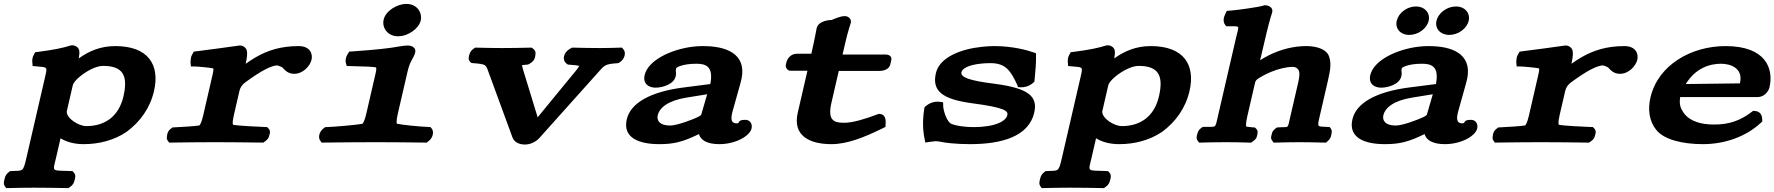

<svg xmlns="http://www.w3.org/2000/svg" viewBox="-45 -725 9048 979"><path d="M480.7 -389C582.8 -389 608.8 -338.8 584.4 -233.4C560.8 -131.2 489.6 -82 395 -82C357.5 -82 295.4 -119.4 295.1 -155.9L326.1 -290.1C328.9 -302.1 343.3 -318.7 358.7 -331.7C396.7 -363.8 445.2 -389 480.7 -389ZM358.6 -469.5C357 -476.6 346.4 -494 323.2 -494H317.9L312.6 -492.3C278.1 -481.4 229.5 -470.7 151.2 -460.8L134.4 -458.7L126.6 -444.2C117.4 -427.3 119.4 -412.2 120.1 -403.3L121.3 -388.3L137.9 -386.8C194.8 -381.5 197.4 -386.8 186.6 -340L89.4 81C72.6 153.7 72 144.3 15.9 147L6.2 147.5L-2.2 154.3C-17.9 167.1 -20 180.4 -22.2 189.7C-24.5 199.4 -29.1 213.5 -18.9 226.7L-13.1 234.2L-2.4 234C40 233 74.8 232 128.3 232C192.3 232 243.3 233 291.9 234L304 234.2L314.3 226.7C330.4 214.9 332.6 203 335.1 194.5C338 184 343.8 168.4 331 154.3L324.8 147.5L313.9 147C215.4 143.2 223.7 153.5 240.4 81L263.7 -19.9C293.6 -1.4 333.2 10 381.7 10C458 10 535.6 -8.8 600.5 -52.7C669.4 -103.6 720.1 -173.4 740.3 -260.9C771.1 -394.1 711.6 -490 542.6 -490C469.2 -490 409.5 -465.5 356.4 -427C358.9 -441.8 361.6 -457.2 358.6 -469.5Z M1212.6 -470.2C1210.8 -477.5 1198.4 -493 1178.2 -493H1175.8L1173.3 -492.6C1121.8 -485.2 1030.1 -472.7 959.3 -463.8L943.3 -461.8L934.9 -446.9C928.4 -435.3 928.2 -427.6 927.3 -419.8C926.6 -413.8 926.2 -408.7 926.8 -403.1L928.6 -386H946.6C963.7 -386 1026.3 -380 1042.8 -376.2C1042.8 -376.2 1044.7 -369.2 1039.8 -348L990.5 -134.1C982.1 -98 974.2 -87.3 971.6 -85.4C952.1 -81.9 880.1 -77.2 844.7 -75.7L835 -75.3L826.8 -69.3C808.8 -56 807.7 -40.8 806.4 -30.9C805.5 -24.1 803.5 -14.8 812 -5.3L817.8 2.2L828.6 2C870.3 1 1006.6 0 1051.8 0C1098.2 0 1237.3 1 1285.5 2L1297.6 2.2L1308 -5.3C1323.8 -16 1325.8 -26.8 1328.1 -34.5C1330.8 -44 1336.2 -58.1 1323.1 -70.9L1316.6 -77.3L1305.3 -77.5C1271.1 -78.3 1167.3 -84.1 1144.7 -88.3C1142.7 -89.6 1137.5 -94.8 1147.3 -137.4L1176.2 -262.5C1180.4 -280.5 1191.2 -294.3 1206.2 -305.4C1244.4 -333.5 1279.1 -356.3 1307.8 -371.2C1335.8 -385.7 1356.2 -391.5 1369 -391.6C1371.5 -391.6 1392 -383.7 1395.3 -380.7C1405.7 -369.4 1421.8 -348.6 1455 -348.6C1499.5 -348.6 1535.9 -387.5 1543.7 -421.1C1549.8 -447.8 1538.5 -490 1477.6 -490C1386.6 -490 1317.6 -467.8 1255.1 -430.8C1239 -421.3 1223.5 -410.9 1207.8 -399.8C1215.7 -437.1 1217.2 -455.5 1212.6 -470.2Z M1984.2 -540C2038.2 -540 2091.1 -581.1 2100.1 -620C2109.1 -659 2083.3 -705 2027 -705C1979.8 -705 1921.5 -669.7 1911.2 -625C1901.4 -582.6 1932.5 -540 1984.2 -540ZM2033.2 -360.6C2046.8 -419.5 2064.8 -426.6 2072.2 -458.5C2077.1 -479.6 2057.7 -493 2034.4 -493C2013.6 -493 1981.7 -486.3 1949.4 -481.5C1896.5 -473.7 1795.9 -465.7 1752.5 -462.9L1735.7 -461.9L1727 -447.9C1717.4 -432.5 1714.6 -415.1 1719.3 -400.5L1723.2 -388.4L1738.2 -388.1C1816 -386.7 1860.5 -384.4 1872.3 -381.3C1874.1 -378 1875 -372 1870.2 -351.1L1822.4 -143.8C1814.1 -108.2 1806.1 -96.3 1802.9 -93.7C1775.3 -88.3 1664.8 -78.6 1623 -77.1L1613.1 -76.8L1604.8 -70.5C1582.2 -53.7 1574.9 -22.1 1589.7 -5.3L1595.5 2.2L1606.3 2C1647.9 1 1818.9 0 1871.3 0C1920.2 0 2077.9 1 2120.1 2L2130.8 2.2L2140.1 -5.3C2162.6 -22.2 2170 -54 2155.2 -70.9L2149.7 -77.2L2140 -77.6C2094.1 -79.1 1998.8 -89 1978.8 -94.3C1978.1 -94.9 1973.9 -103.7 1983.3 -144.7Z M2850.6 -395.6 2859.1 -395.1C2884.6 -393.6 2902.1 -391.2 2908.3 -389.1C2907 -385.9 2902.4 -377.9 2893.9 -367.4L2696.5 -126.9L2623.1 -366.6C2619.8 -378.1 2617.6 -386.3 2616.6 -392.9C2621.8 -393.7 2629.6 -394.5 2638.7 -395.1L2647.3 -395.7L2656.8 -401C2681.6 -415.1 2683.4 -433.1 2684.9 -444.1C2686 -452.6 2688.3 -465.1 2674.1 -476L2665.9 -482.2L2656.2 -482C2605.4 -481 2568.3 -480 2512.8 -480C2466.7 -480 2437.9 -481 2387.5 -482L2377.9 -482.2L2369.2 -476C2356.4 -467.6 2352.9 -458.2 2350.3 -451.7C2346 -440.7 2339 -422.2 2353.6 -408.5L2358.4 -404L2365.9 -403.2C2435.3 -397.4 2431.8 -397 2447 -354.4L2568.3 -23.7C2577 -1.1 2600.7 12 2631 12C2661.2 12 2688 -2.5 2705.7 -21.8L3001.4 -352C3036.9 -391.7 3037 -398 3101.1 -402.6L3109 -403.4L3116 -408C3141.3 -424.7 3149.4 -459.3 3131.7 -476L3125.7 -482.4L3115.8 -482C3085.2 -481 3049.8 -480 3013.7 -480C2962.2 -480 2933.7 -481 2881.5 -482L2871.9 -482.2L2860.8 -476C2828.3 -457.6 2819.4 -419.5 2843.5 -401Z M3531.1 -142.3C3530 -138.3 3528.7 -136.5 3518.2 -130.7C3478.7 -111 3403.6 -85 3373.1 -85C3311.9 -85 3303.8 -115.7 3308.7 -137C3317.7 -176 3361.3 -212.2 3455.8 -227.4L3560.8 -244.4ZM3622.5 10C3705.3 10 3778.1 -30.9 3787.2 -70C3792.4 -92.9 3779.9 -114 3755.3 -114C3711.8 -114 3730.3 -96 3712.2 -96C3686.8 -96 3679.3 -110.8 3688.3 -149.4C3688.8 -151.9 3689.5 -154.5 3690.3 -157.1L3730.2 -299.8C3772.7 -441.2 3671.6 -484.2 3565.7 -489.3C3556.2 -489.8 3546.7 -490 3537.3 -490C3519.8 -490 3502.1 -488.8 3484.5 -486.5C3376.3 -472.7 3259.5 -417.9 3242 -342C3231.7 -297.4 3263.4 -278 3297.2 -278C3335.1 -278 3391.1 -296.3 3400 -335C3402.6 -346.2 3402.9 -352.7 3400.7 -364.2C3400.9 -365.8 3401.4 -370.9 3403.1 -378C3403.5 -379.6 3425.5 -395.5 3481 -399.2C3489.2 -399.7 3497.3 -400 3505.1 -400C3550.8 -400 3595.1 -389.2 3576.8 -296.4L3436.9 -278.5C3271.2 -256.6 3170.2 -200 3150.9 -116.6C3129.2 -22.7 3212.1 10 3316.9 10C3390.1 10 3437 -1.4 3516.2 -40.1C3517.3 -40.6 3517.7 -40.8 3518.8 -41.4C3527.6 -10.4 3560.2 10 3622.5 10Z M3965.5 -409.5 3961.7 -392.9C3959.3 -382.3 3969.6 -364.3 3985.1 -364.3H4072.1L4022.7 -150.4C3995.7 -33.3 4081.9 10 4194.9 10C4273.6 10 4360.2 -23.9 4452.1 -69.1L4470 -78L4470.7 -95.8C4470.9 -103.6 4475.3 -140.4 4441.7 -143.9L4435.5 -144.5L4429.1 -142C4369.5 -119.1 4303 -99 4261.1 -99C4214.9 -99 4172 -104 4194.1 -199.6L4231.9 -363.4H4437.9C4445.4 -363.4 4487 -363.6 4494.7 -397.2L4499.8 -419.4C4504.4 -439.3 4484.1 -447 4473.2 -447H4251.2L4264.4 -504C4279.1 -567.9 4292.2 -605.4 4292.9 -607.3L4293 -607.8L4293.3 -609C4297.3 -626.2 4283 -642.8 4262.8 -642.8C4237.2 -642.8 4213.5 -629.3 4195 -623.2C4195 -623.2 4128.8 -623 4119.1 -581C4116.2 -568.2 4111.9 -538.9 4092.1 -451.1L4018.1 -451C3984.2 -451 3968.4 -421.9 3965.5 -409.5Z M4669.2 -178.6 4667.4 -167.2C4658.3 -109.3 4660.5 -59.3 4669.6 -16L4673.3 1.9L4693.2 -1.3C4704.4 -3.1 4721.8 -5 4723.9 -5C4730.3 -5 4743.8 -3.8 4746.9 -2.9C4772 3.3 4831.8 10 4901.3 10C5061 10 5200.3 -28.2 5228.5 -150.6C5247.6 -233.1 5200.1 -274.8 5029 -297.5C4894.5 -314.1 4851.4 -331.5 4857.4 -357.5C4860.8 -372.1 4886.3 -394.3 4962.8 -401.2C4976.1 -402.4 4990.5 -403 5006.1 -403C5082.1 -403 5108.6 -364.6 5141.7 -292.4L5145.7 -280.9L5158.9 -280C5169.1 -279.4 5179.1 -280.8 5188.4 -283.6C5199.7 -286.9 5209.9 -292.3 5218.5 -299.3L5229.2 -308L5230.5 -320.2C5235.4 -367.6 5238.3 -406.4 5237.6 -440.1L5237.4 -453.4L5225.3 -457.7C5192.2 -469.7 5115.4 -490 5026.2 -490C5004.2 -490 4982 -488.7 4960 -486.1C4850.9 -474.4 4745.4 -431.5 4727.1 -352.3C4705.6 -259.1 4762.6 -218.8 4911.5 -198.5C5081.4 -176.3 5096.2 -158.7 5091.4 -137.6C5084.7 -109 5034.2 -77 4919.1 -77C4855.2 -77 4809.1 -89.5 4799.8 -97.1C4778.3 -116.5 4764.6 -163.9 4764.2 -187.1L4763.9 -203.4L4747.8 -205.7C4727.4 -208.8 4700.4 -203.9 4679.2 -186.7Z M5760.7 -389C5862.8 -389 5888.8 -338.8 5864.4 -233.4C5840.8 -131.2 5769.6 -82 5675 -82C5637.5 -82 5575.4 -119.4 5575.1 -155.9L5606.1 -290.1C5608.9 -302.1 5623.3 -318.7 5638.7 -331.7C5676.7 -363.8 5725.2 -389 5760.7 -389ZM5638.6 -469.5C5637 -476.6 5626.4 -494 5603.2 -494H5597.9L5592.6 -492.3C5558.1 -481.4 5509.5 -470.7 5431.2 -460.8L5414.4 -458.7L5406.6 -444.2C5397.4 -427.3 5399.4 -412.2 5400.1 -403.3L5401.3 -388.3L5417.9 -386.8C5474.8 -381.5 5477.4 -386.8 5466.6 -340L5369.4 81C5352.6 153.7 5352 144.3 5295.9 147L5286.2 147.5L5277.8 154.3C5262.1 167.1 5260 180.4 5257.8 189.7C5255.5 199.4 5250.9 213.5 5261.1 226.7L5266.9 234.2L5277.6 234C5320 233 5354.8 232 5408.3 232C5472.3 232 5523.3 233 5571.9 234L5584 234.2L5594.3 226.7C5610.4 214.9 5612.6 203 5615.1 194.5C5618 184 5623.8 168.4 5611 154.3L5604.8 147.5L5593.9 147C5495.4 143.2 5503.7 153.5 5520.4 81L5543.7 -19.9C5573.6 -1.4 5613.2 10 5661.7 10C5738 10 5815.6 -8.8 5880.5 -52.7C5949.4 -103.6 6000.1 -173.4 6020.3 -260.9C6051.1 -394.1 5991.6 -490 5822.6 -490C5749.2 -490 5689.5 -465.5 5636.4 -427C5638.9 -441.8 5641.6 -457.2 5638.6 -469.5Z M6370.7 -324.5C6387.8 -335.6 6411.5 -348.3 6436.1 -358.5C6473.2 -373.7 6513.6 -384 6547.8 -384C6558.6 -384 6572.1 -378.1 6577.8 -364.3C6582.6 -352.8 6580.9 -332.1 6574.9 -306.3L6534.3 -130.6C6519 -64 6528.6 -79.6 6477.3 -75.8L6465.6 -74.9L6456.5 -67.9C6442 -56.7 6441.1 -46.7 6439.1 -38.8C6436.9 -30.2 6432.4 -19.1 6442.5 -7L6449.1 2.3L6462.8 2C6502.8 1 6544.2 0 6581.9 0C6617.1 0 6661.8 1 6704.5 2L6716.5 2.3L6726.4 -7C6741.6 -20.2 6742.3 -32.9 6744 -42.5C6745.3 -49.9 6748.2 -58.9 6740.8 -69.5L6735.8 -76.8L6725.6 -77.6C6671.8 -81.8 6669.8 -70.4 6684.5 -133.9L6726.3 -315.1C6737.9 -365.1 6747.3 -414.6 6725.4 -450.3C6705.8 -478.8 6659.7 -490 6615.1 -490C6554.6 -490 6488.4 -475.2 6423.5 -442.5C6408.7 -435 6396.5 -428.1 6380.3 -417.8L6413.3 -557.9C6428.6 -622.4 6441.4 -660.7 6441.4 -660.7L6441.8 -661.9L6442.1 -663C6447.5 -686.3 6424.5 -698 6407.4 -698H6401.9L6396.5 -696.2C6375.2 -689.2 6266.4 -673.7 6228.6 -670.9L6210.3 -669.6L6201.9 -652.1C6194.6 -637 6189.3 -614.8 6202 -598.3L6207.5 -591.3L6217.3 -591C6281.3 -589.2 6273.6 -602 6257.9 -534L6165.7 -134.8C6150 -66.8 6158.8 -79.8 6097.1 -78.1L6087.1 -77.8L6078.6 -71.4C6064.4 -60.7 6062.3 -49.8 6060.1 -42C6057.4 -32.5 6052.2 -18.2 6063.3 -5.3L6069.2 2.3L6080 2C6119.3 1 6161 0 6207.9 0C6251.4 0 6288.7 1 6322.3 2L6334.5 2.3L6344.9 -5.3C6363.1 -17.4 6364.3 -30.5 6366 -39.4C6367.5 -47.3 6370.9 -58.4 6359.6 -69.2L6353.6 -75L6343.4 -75.6C6317.8 -77.2 6309.3 -79.8 6309.2 -79.8C6309.2 -79.8 6305.6 -91.2 6314.6 -130.5L6354.4 -302.6C6357 -314.1 6362 -318.2 6370.7 -324.5Z M7141 -547C7186.3 -547 7230.5 -579.2 7239.7 -619C7248.7 -658.3 7220.6 -692 7174.4 -692C7128.3 -692 7086 -658.3 7076.9 -619C7067.7 -579.2 7095.6 -547 7141 -547ZM7345 -547C7390.4 -547 7434.6 -579.2 7443.7 -619C7452.8 -658.3 7424.7 -692 7378.5 -692C7332.3 -692 7288.6 -658.3 7279.6 -619C7270.4 -579.2 7299.7 -547 7345 -547ZM7231.1 -142.3C7230 -138.3 7228.7 -136.5 7218.2 -130.7C7178.7 -111 7103.6 -85 7073.1 -85C7011.9 -85 7003.8 -115.7 7008.7 -137C7017.7 -176 7061.3 -212.2 7155.8 -227.4L7260.8 -244.4ZM7322.5 10C7405.3 10 7478.1 -30.9 7487.2 -70C7492.4 -92.9 7479.9 -114 7455.3 -114C7411.8 -114 7430.3 -96 7412.2 -96C7386.8 -96 7379.3 -110.8 7388.3 -149.4C7388.8 -151.9 7389.5 -154.5 7390.3 -157.1L7430.2 -299.8C7472.7 -441.2 7371.6 -484.2 7265.7 -489.3C7256.2 -489.8 7246.7 -490 7237.3 -490C7219.8 -490 7202.1 -488.8 7184.5 -486.5C7076.3 -472.7 6959.5 -417.9 6942 -342C6931.7 -297.4 6963.4 -278 6997.2 -278C7035.1 -278 7091.1 -296.3 7100 -335C7102.6 -346.2 7102.9 -352.7 7100.7 -364.2C7100.9 -365.8 7101.4 -370.9 7103.1 -378C7103.5 -379.6 7125.5 -395.5 7181 -399.2C7189.2 -399.7 7197.3 -400 7205.1 -400C7250.8 -400 7295.1 -389.2 7276.8 -296.4L7136.9 -278.5C6971.2 -256.6 6870.2 -200 6850.9 -116.6C6829.2 -22.7 6912.1 10 7016.9 10C7090.1 10 7137 -1.4 7216.2 -40.1C7217.3 -40.6 7217.7 -40.8 7218.8 -41.4C7227.6 -10.4 7260.2 10 7322.5 10Z M7972.6 -470.2C7970.8 -477.5 7958.4 -493 7938.2 -493H7935.8L7933.3 -492.6C7881.8 -485.2 7790.1 -472.7 7719.3 -463.8L7703.3 -461.8L7694.9 -446.9C7688.4 -435.3 7688.2 -427.6 7687.3 -419.8C7686.6 -413.8 7686.2 -408.7 7686.8 -403.1L7688.6 -386H7706.6C7723.7 -386 7786.3 -380 7802.8 -376.2C7802.8 -376.2 7804.7 -369.2 7799.8 -348L7750.5 -134.1C7742.1 -98 7734.2 -87.3 7731.6 -85.4C7712.1 -81.9 7640.1 -77.2 7604.7 -75.7L7595 -75.3L7586.8 -69.3C7568.8 -56 7567.7 -40.8 7566.4 -30.9C7565.5 -24.1 7563.5 -14.8 7572 -5.3L7577.8 2.2L7588.6 2C7630.3 1 7766.6 0 7811.8 0C7858.2 0 7997.3 1 8045.5 2L8057.6 2.2L8068 -5.3C8083.8 -16 8085.8 -26.8 8088.1 -34.5C8090.8 -44 8096.2 -58.1 8083.1 -70.9L8076.6 -77.3L8065.3 -77.5C8031.1 -78.3 7927.3 -84.1 7904.7 -88.3C7902.7 -89.6 7897.5 -94.8 7907.3 -137.4L7936.2 -262.5C7940.4 -280.5 7951.2 -294.3 7966.2 -305.4C8004.4 -333.5 8039.1 -356.3 8067.8 -371.2C8095.8 -385.7 8116.2 -391.5 8129 -391.6C8131.5 -391.6 8152 -383.7 8155.3 -380.7C8165.7 -369.4 8181.8 -348.6 8215 -348.6C8259.5 -348.6 8295.9 -387.5 8303.7 -421.1C8309.8 -447.8 8298.5 -490 8237.6 -490C8146.6 -490 8077.6 -467.8 8015.1 -430.8C7999 -421.3 7983.5 -410.9 7967.8 -399.8C7975.7 -437.1 7977.2 -455.5 7972.6 -470.2Z M8730.2 -400C8778.1 -400 8844.8 -378.1 8827 -301C8827 -300.9 8827 -300.7 8826.6 -299.9L8550.8 -296.5C8600.1 -377.6 8672.3 -400 8730.2 -400ZM8893.9 -159.7 8884.3 -152.4C8831.4 -112.5 8775.6 -90 8695.8 -90C8628 -90 8572.4 -105.9 8540.5 -148.6C8523.5 -174 8516.6 -190.9 8522.1 -230H8917.1C8951.9 -230 8973.2 -260.7 8977.5 -279.3C8999.5 -374.5 8960 -490 8753.3 -490C8579.9 -490 8409.2 -394.9 8370.5 -227.3C8356.3 -166.1 8364.3 -105.9 8401.1 -61.6C8439.2 -14.4 8530.4 10 8637.9 10C8755 10 8860 -31.6 8930 -95.7L8941 -105.7L8940.5 -118.6C8939.9 -132.1 8933.7 -157 8904.4 -158.9Z"/></svg>

Font: Linux Libertine Mono O 
Style: Mono Bold Oblique
Weight: 400
Italic angle: -13°
Designer: Philipp H. Poll
Foundry: Philipp H. Poll
Version: Version 5.1.7